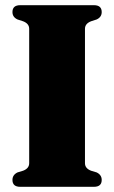

<svg xmlns="http://www.w3.org/2000/svg" viewBox="-20 -720 440 740"><path d="M307.5 -91Q307.5 -71 331 -62L352.5 -55.5Q372 -46 372 -26.5Q372 0 342 0H58Q28 0 28 -26.5Q28 -46 47.5 -55.5L69 -62Q92.5 -71 92.5 -91V-609Q92.5 -629 69 -638L47.5 -645Q28 -654 28 -673.5Q28 -700 58 -700H342Q372 -700 372 -673.5Q372 -654 352.5 -645L331 -638Q307.5 -629 307.5 -609Z"/></svg>

Font: Fraunces 144pt Soft Black
Style: Regular
Weight: 900
Version: Version 1.000;[b76b70a41]